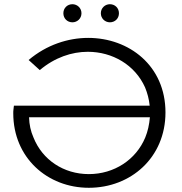

<svg xmlns="http://www.w3.org/2000/svg" viewBox="-20 -886 864 912"><path d="M502 -780C526 -780 545 -798 545 -823C545 -848 526 -866 502 -866C479 -866 459 -848 459 -823C459 -798 479 -780 502 -780ZM324 -780C347 -780 367 -798 367 -823C367 -848 347 -866 324 -866C300 -866 281 -848 281 -823C281 -798 300 -780 324 -780ZM402 6C601 6 766 -137 766 -352C766 -574 593 -706 399 -706C303 -706 201 -673 116 -601L169 -553C240 -613 321 -640 397 -640C514 -640 621 -578 669 -471C680 -444 688 -415 691 -384H46V-383V-382V-380L45 -379V-378V-377V-376V-375V-374V-373V-372V-371L44 -370V-369V-368V-367V-366C43 -360 43 -354 43 -348C43 -137 205 6 402 6ZM692 -329C689 -294 682 -262 670 -233C626 -127 522 -59 402 -59C282 -59 181 -127 139 -233C126 -262 119 -294 118 -329Z"/></svg>

Font: Montserrat Z
Style: Regular
Weight: 400
Designer: Julieta Ulanovsky
Foundry: Julieta Ulanovsky
Version: Version 8.000